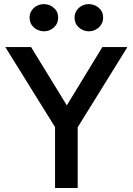

<svg xmlns="http://www.w3.org/2000/svg" viewBox="-20 -934 660 954"><path d="M253.5 0V-302.5L6.5 -700H134.5L312 -410.5L488.5 -700H613L366 -301.5V0ZM198.5 -778.5Q170 -778.5 148.5 -797.5Q127 -816.5 127 -846.5Q127 -866 137 -881.2Q147 -896.5 163.2 -905Q179.5 -913.5 198.5 -913.5Q226 -913.5 247.5 -895Q269 -876.5 269 -846.5Q269 -826.5 259.2 -811.2Q249.5 -796 233.2 -787.2Q217 -778.5 198.5 -778.5ZM421.5 -778.5Q393.5 -778.5 372 -797.5Q350.5 -816.5 350.5 -846.5Q350.5 -866 360.2 -881Q370 -896 386.2 -904.8Q402.5 -913.5 421.5 -913.5Q449.5 -913.5 471 -895Q492.5 -876.5 492.5 -846.5Q492.5 -826.5 482.5 -811.2Q472.5 -796 456.2 -787.2Q440 -778.5 421.5 -778.5Z"/></svg>

Font: Geologica Thin Roman
Style: Regular
Weight: 400
Version: Version 1.010;gftools[0.9.28]